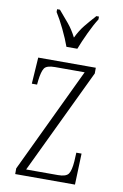

<svg xmlns="http://www.w3.org/2000/svg" viewBox="-87 -817 556 867"><g transform="rotate(10 191.0 -383.0)"><path d="M46 0V-26L275 -507H139Q101 -507 90.5 -491.5Q80 -476 75 -435L73 -415H49L57 -536H321V-510L91 -29H237Q274 -29 285 -45Q296 -61 299 -103L301 -143H325L320 0ZM174 -606Q162 -640 141.5 -682.5Q121 -725 103 -753V-766H116Q141 -737 161.5 -712.5Q182 -688 200 -653Q217 -688 237 -712.5Q257 -737 283 -766H295V-753Q277 -725 257 -682.5Q237 -640 224 -606Z"/></g></svg>

Font: Noto Serif Myanmar ExtraCondensed ExtraLight
Style: Regular
Weight: 200
Width: 2
Designer: Ben Mitchell and the Monotype Design Team
Foundry: Monotype Imaging Inc.
Version: Version 2.106; ttfautohint (v1.8.4.7-5d5b)